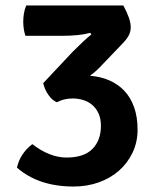

<svg xmlns="http://www.w3.org/2000/svg" viewBox="-20 -668 570 702"><path d="M432 -513 342 -419Q326 -403 309 -391Q348 -388 380 -374Q412 -360 435 -335.5Q458 -311 470.5 -275.5Q483 -240 483 -194Q483 -148 464.5 -109.5Q446 -71 414.5 -43.5Q383 -16 340.5 -1Q298 14 249 14Q121 14 42 -55Q53 -106 98 -141Q162 -92 223 -92Q287 -92 318 -123.5Q349 -155 349 -208Q349 -235 340 -254Q331 -273 316.5 -285Q302 -297 283.5 -302.5Q265 -308 246 -308Q213 -308 188 -294Q171 -301 157 -321Q143 -341 138 -364L246 -479Q291 -524 314 -542L310 -548Q272 -537 204 -537H73Q65 -561 65 -589Q65 -604 67.5 -619Q70 -634 76 -648H431Q458 -598 458 -569Q458 -553 451.5 -540Q445 -527 432 -513Z"/></svg>

Font: Signika
Style: Semibold
Weight: 600
Designer: Anna Giedrys
Foundry: Anna Giedrys
Version: Version 1.001